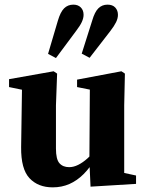

<svg xmlns="http://www.w3.org/2000/svg" viewBox="-20 -792 627 827"><path d="M207 15Q144 15 107 -24.5Q70 -64 71 -158L75 -429L106 -399L19 -417V-451L211 -485L226 -475L221 -338V-152Q221 -106 236 -89Q251 -72 278 -72Q297 -72 317 -82Q337 -92 356.5 -109.5Q376 -127 392 -149L406 -108H390Q368 -70 340 -42Q312 -14 279 0.5Q246 15 207 15ZM370 12 365 -97V-98L367 -406L312 -417V-449L503 -485L518 -475L515 -338V-47L566 -36V0ZM187 -560 229 -702Q240 -740 256 -756Q272 -772 296 -772Q316 -772 328 -760Q340 -748 340 -728Q340 -714 332.5 -697.5Q325 -681 308 -659L221 -542ZM332 -561 377 -703Q388 -741 404 -756.5Q420 -772 443 -772Q465 -772 476.5 -759.5Q488 -747 488 -728Q488 -713 480 -696.5Q472 -680 455 -658L366 -543Z"/></svg>

Font: Source Serif 4 36pt
Style: Bold
Weight: 700
Designer: Frank Grießhammer
Foundry: Adobe Systems Incorporated
Version: Version 4.004;hotconv 1.0.116;makeotfexe 2.5.65601